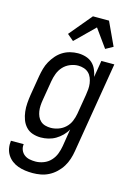

<svg xmlns="http://www.w3.org/2000/svg" viewBox="-150 -834 793 1131"><g transform="rotate(15 246.5 -269.0)"><path d="M166 223Q143 223 120.5 220Q98 217 77 209.5Q56 202 39 189Q22 176 10.5 158Q-1 140 -5 118Q-9 96 -6 72H72Q69 91 76 108Q83 125 97 135.5Q111 146 128.5 149.5Q146 153 165 153Q189 153 214 143.5Q239 134 257 114.5Q275 95 284 71Q293 47 297 23L314 -83Q303 -62 285.5 -44.5Q268 -27 247.5 -15Q227 -3 204 2.5Q181 8 158 8Q132 8 108 0Q84 -8 67.5 -26Q51 -44 42.5 -67Q34 -90 31 -115.5Q28 -141 30 -167Q32 -193 36 -219L56 -339Q60 -362 66.5 -385.5Q73 -409 85 -430.5Q97 -452 113.5 -471Q130 -490 151 -503Q172 -516 196 -522Q220 -528 243 -528Q268 -528 291 -521Q314 -514 330.5 -499Q347 -484 356.5 -462.5Q366 -441 370 -418L387 -520H466L374 34Q370 59 362 83.5Q354 108 340.5 130Q327 152 307 171Q287 190 263.5 202Q240 214 215 218.5Q190 223 166 223ZM200 -62Q223 -62 247 -70.5Q271 -79 289.5 -96.5Q308 -114 317.5 -137Q327 -160 331 -183L351 -303Q354 -321 355.5 -339Q357 -357 354.5 -374.5Q352 -392 345.5 -408Q339 -424 327 -435.5Q315 -447 298 -452.5Q281 -458 263 -458Q239 -458 214.5 -448Q190 -438 172.5 -419Q155 -400 146 -376Q137 -352 133 -328L113 -208Q110 -191 109 -173.5Q108 -156 110.5 -139.5Q113 -123 119.5 -108Q126 -93 138 -82Q150 -71 166.5 -66.5Q183 -62 200 -62ZM195 -590 156 -623 271 -761H369L435 -619L390 -594L311 -704Z"/></g></svg>

Font: Iosevka Curly
Style: Italic
Weight: 400
Italic angle: -9°
Monospace: yes
Designer: Belleve Invis
Foundry: Belleve Invis
Version: Version 22.1.2; ttfautohint (v1.8.4)